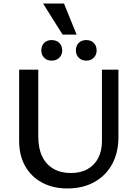

<svg xmlns="http://www.w3.org/2000/svg" viewBox="-20 -1051 772 1083"><path d="M360 12Q279 12 217.5 -21Q156 -54 122 -114Q88 -174 88 -256V-658H196V-278Q196 -214 218 -168.5Q240 -123 281.5 -99Q323 -75 379 -75Q435 -75 474.5 -97.5Q514 -120 534.5 -160.5Q555 -201 555 -254V-658H648V-278Q648 -190 612.5 -125Q577 -60 512 -24Q447 12 360 12ZM467 -709Q440 -709 424 -725.5Q408 -742 408 -766Q408 -793 424 -809Q440 -825 467 -825Q493 -825 509 -809Q525 -793 525 -766Q525 -742 509 -725.5Q493 -709 467 -709ZM271 -709Q245 -709 229 -725.5Q213 -742 213 -766Q213 -793 229 -809Q245 -825 271 -825Q298 -825 314.5 -809Q331 -793 331 -766Q331 -742 314.5 -725.5Q298 -709 271 -709ZM412 -856H333L223 -1031H341Z"/></svg>

Font: Ysabeau Office SemiBold
Style: Regular
Weight: 600
Designer: Christian Thalmann (Catharsis Fonts)
Version: Version 2.001;gftools[0.9.30]; featfreeze: tnum,lnum,ss02